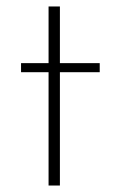

<svg xmlns="http://www.w3.org/2000/svg" viewBox="-20 -573 355 593"><path d="M130 -553H165V-378H288V-350H165V0H130V-350H45V-378H130Z"/></svg>

Font: Josefin Sans ExtraLight
Style: Regular
Weight: 250
Designer: Santiago Orozco
Foundry: Typemade
Version: Version 2.000